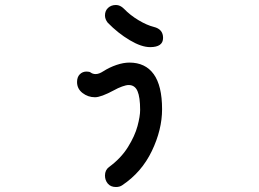

<svg xmlns="http://www.w3.org/2000/svg" viewBox="-20 -652 1040 770"><path d="M412 -561Q401 -575 401 -590Q401 -609 413.5 -620.5Q426 -632 445 -632Q462 -632 477 -617Q502 -591 535.5 -571Q569 -551 597 -544Q634 -535 634 -500Q634 -463 582 -463Q547 -463 500 -491Q453 -519 412 -561ZM401 52Q401 30 417 18Q465 -17 493 -62Q521 -107 531.5 -146.5Q542 -186 542 -211Q542 -262 531.5 -286.5Q521 -311 496 -311Q486 -311 469.5 -305Q453 -299 437 -290Q385 -262 361 -262Q333 -262 311 -279Q289 -296 289 -323Q289 -343 300 -354Q311 -365 327 -365Q339 -365 344 -361Q352 -355 364 -355Q377 -355 394 -366Q419 -382 447 -391.5Q475 -401 499 -401Q563 -401 596.5 -354.5Q630 -308 630 -214Q630 -132 589 -46.5Q548 39 470 91Q460 98 445 98Q424 98 412.5 84.5Q401 71 401 52Z"/></svg>

Font: Tsukimi Rounded SemiBold
Style: Regular
Weight: 600
Designer: Takashi Funayama
Foundry: Takashi Funayama
Version: Version 1.032; ttfautohint (v1.8.3)